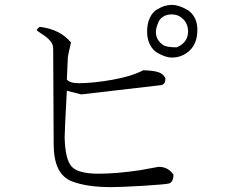

<svg xmlns="http://www.w3.org/2000/svg" viewBox="-20 -755 960 787"><path d="M685 -735Q698 -735 714 -730Q730 -725 748 -714.5Q766 -704 777.5 -683Q789 -662 789 -633Q789 -578 758 -548.5Q727 -519 684 -519Q672 -519 656.5 -524Q641 -529 623.5 -539.5Q606 -550 594.5 -572.5Q583 -595 583 -625Q583 -659 594.5 -682.5Q606 -706 624 -716.5Q642 -727 656.5 -731Q671 -735 685 -735ZM751 -627Q750 -658 730.5 -677Q711 -696 684 -696Q664 -696 650 -687.5Q636 -679 630 -665.5Q624 -652 621.5 -642Q619 -632 619 -624Q619 -591 648 -571Q661 -561 704 -561Q751 -580 751 -627ZM313 -368 254 -383Q245 -219 245 -192Q247 -103 273 -73Q299 -43 384 -43Q456 -43 552 -57L629 -71Q669 -72 691 -39Q691 -9 673 -3Q658 1 567.5 6.5Q477 12 436 12Q335 12 274 -12Q200 -41 200 -164L198 -556Q198 -574 185 -588.5Q172 -603 153.5 -614.5Q135 -626 131 -631Q131 -637 143 -645Q226 -635 271 -581Q271 -579 264.5 -552Q258 -525 258 -518L254 -429Q266 -414 304 -414Q361 -414 440.5 -428Q520 -442 567 -467Q609 -466 629.5 -459Q650 -452 658 -434Q658 -417 651.5 -411.5Q645 -406 640 -406Z"/></svg>

Font: cwTeXMing
Style: Medium
Weight: 500
Version: Version 1.17